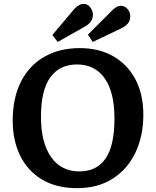

<svg xmlns="http://www.w3.org/2000/svg" viewBox="-20 -964 810 998"><path d="M381 14Q274 14 199 -30.5Q124 -75 85 -154.5Q46 -234 46 -337Q46 -455 89 -539.5Q132 -624 210.5 -669Q289 -714 395 -714Q494 -714 568 -672Q642 -630 683.5 -552.5Q725 -475 725 -367Q725 -257 684 -171Q643 -85 566 -35.5Q489 14 381 14ZM393 -73Q482 -73 528.5 -139.5Q575 -206 575 -349Q575 -485 524 -557Q473 -629 380 -629Q290 -629 241.5 -562Q193 -495 193 -357Q193 -222 245.5 -147.5Q298 -73 393 -73ZM280 -746 252 -782 366 -917Q392 -944 413 -944Q436 -944 449.5 -925.5Q463 -907 463 -888Q463 -867 451.5 -851.5Q440 -836 418 -824ZM462 -746 437 -784 561 -908Q587 -934 607 -934Q629 -934 643 -917Q657 -900 657 -879Q657 -857 644.5 -842Q632 -827 609 -816Z"/></svg>

Font: Literata 12pt SemiBold
Style: Regular
Weight: 600
Designer: Latin by Veronika Burian and Jose Scaglione. Greek by Irene Vlachou. Cyrillic by Vera Evstafieva.
Foundry: TypeTogether
Version: Version 3.002